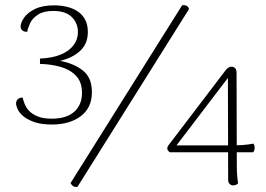

<svg xmlns="http://www.w3.org/2000/svg" viewBox="-20 -722 1044 754"><path d="M184 -233Q141 -233 113.5 -243Q86 -253 70.5 -266.5Q55 -280 49 -294Q43 -308 43 -316Q43 -321 45.5 -326.5Q48 -332 54 -335.5Q60 -339 69 -339Q71 -329 76.5 -314.5Q82 -300 94 -287Q106 -274 127.5 -265Q149 -256 183 -256Q242 -256 272 -283.5Q302 -311 302 -357Q302 -400 278.5 -424.5Q255 -449 217.5 -459.5Q180 -470 137 -471V-492Q185 -494 218 -507.5Q251 -521 268.5 -544Q286 -567 286 -596Q286 -631 262 -655Q238 -679 189 -679Q151 -679 129 -664.5Q107 -650 98 -630.5Q89 -611 87 -597Q77 -597 71.5 -600Q66 -603 63.5 -607.5Q61 -612 61 -618Q61 -633 74.5 -652.5Q88 -672 117 -686.5Q146 -701 193 -701Q216 -701 239.5 -696Q263 -691 282.5 -679Q302 -667 313.5 -646.5Q325 -626 325 -596Q325 -551 295.5 -523Q266 -495 216 -483Q270 -473 305.5 -445Q341 -417 341 -360Q341 -299 297.5 -266Q254 -233 184 -233ZM695 -701Q705 -703 713 -699Q721 -695 722 -686L284 12Q274 13 267.5 9Q261 5 257 -3ZM910 -67Q910 -48 911.5 -31Q913 -14 915 -3Q914 0 908.5 3Q903 6 896 6Q887 6 881.5 0Q876 -6 876 -15L875 -416L673 -151H889Q910 -151 932.5 -152.5Q955 -154 975 -158Q981 -150 980 -139.5Q979 -129 974 -124H647Q637 -131 637 -138.5Q637 -146 642 -152L869 -450Q872 -453 877 -456.5Q882 -460 889 -460Q898 -460 903.5 -454Q909 -448 909 -437Z"/></svg>

Font: Arima Thin ExtraLight
Style: Regular
Weight: 250
Version: Version 1.100